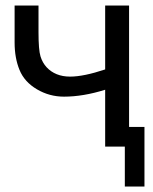

<svg xmlns="http://www.w3.org/2000/svg" viewBox="-20 -539 561 706"><path d="M511.2 147H439V0H366.7V-209Q285.6 -183.6 215.3 -183.6Q161.6 -183.6 115.7 -210.7Q69.8 -237.8 51.8 -281.7Q33.7 -325.7 33.7 -382.8V-518.6H121.6V-420.4Q121.6 -355.5 128.9 -331.8Q136.2 -308.1 151.6 -291.5Q167 -274.9 188.7 -266.1Q210.4 -257.3 237.8 -257.3Q287.6 -257.3 366.7 -283.7V-518.6H454.6V-72.3H511.2Z"/></svg>

Font: Liberation Sans
Style: Regular
Weight: 400
Designer: Steve Matteson
Foundry: Ascender Corporation
Version: Version 2.00.1